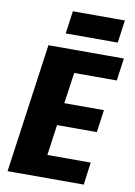

<svg xmlns="http://www.w3.org/2000/svg" viewBox="-97 -963 720 1025"><g transform="rotate(10 262.5 -450.5)"><path d="M173 -122H447L431 0H18L116 -700H525L508 -578H237L291 -673L243 -340L213 -410H468L451 -288H196L245 -358L199 -27ZM495 -901 478 -778H196L213 -901Z"/></g></svg>

Font: Pathway Extreme Condensed ExtraBold
Style: Italic
Weight: 800
Width: 3
Italic angle: -8°
Version: Version 1.001;gftools[0.9.26]